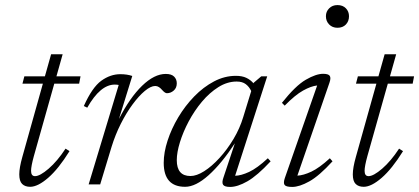

<svg xmlns="http://www.w3.org/2000/svg" viewBox="-20 -727 1652 757"><path d="M113.5 -111.5Q102.5 -71.5 102.5 -53.5Q102.5 -32.5 118 -32.5Q137.5 -32.5 171.8 -62Q206 -91.5 238.5 -141L254 -131Q210.5 -61 169.8 -25.8Q129 9.5 99 9.5Q78.5 9.5 67.2 -1.8Q56 -13 56 -39.5Q56 -65.5 68 -108L149 -397H68.5L76 -426H157L181.5 -513H227L202.5 -426H297.5L292 -397H194Z M448 -392Q445.5 -392.5 442 -393Q438.5 -393.5 432.5 -393.5Q375.5 -393.5 324 -302.5L310.5 -309Q343.5 -382.5 379.2 -408.5Q415 -434.5 454.5 -434.5Q481 -434.5 501.5 -427.5L449 -258Q492 -342 540.2 -388.8Q588.5 -435.5 633.5 -435.5Q656 -435.5 666.5 -425Q677 -414.5 677 -398.5Q677 -380.5 665 -370Q653 -359.5 638 -359.5Q630.5 -359.5 619 -372.5Q613.5 -379 606.8 -383.5Q600 -388 592 -388Q574.5 -388 551 -368.5Q527.5 -349 502.8 -315.5Q478 -282 456.2 -238.8Q434.5 -195.5 420 -148.5L375 0H329.5Z M861 -27 906 -162Q853.5 -82 802.5 -36.2Q751.5 9.5 710 9.5Q625.5 9.5 625.5 -85Q625.5 -126 640.8 -172.8Q656 -219.5 683 -264.8Q710 -310 746 -347Q782 -384 823.8 -406Q865.5 -428 910 -428Q934.5 -428 951 -420.2Q967.5 -412.5 979.5 -398.5L980 -400.5L1010 -426H1033.5L907 -34Q930.5 -34.5 962.2 -49.2Q994 -64 1036 -103L1047 -91Q994 -34 955.2 -12Q916.5 10 887.5 10Q865 10 859.5 1.2Q854 -7.5 861 -27ZM677 -95.5Q677 -33 731 -33Q755 -33 785 -52Q815 -71 845.2 -104Q875.5 -137 900.5 -178.8Q925.5 -220.5 939 -265.5L970.5 -368Q962.5 -385 949 -395.2Q935.5 -405.5 913 -405.5Q876 -405.5 841 -383.5Q806 -361.5 776.2 -326Q746.5 -290.5 724.2 -248.8Q702 -207 689.5 -166.5Q677 -126 677 -95.5Z M1265 -663Q1265 -681.5 1277.8 -694.2Q1290.5 -707 1310.5 -707Q1331.5 -707 1343.8 -694.2Q1356 -681.5 1356 -663Q1356 -643.5 1343.8 -630.5Q1331.5 -617.5 1310.5 -617.5Q1290.5 -617.5 1277.8 -630.5Q1265 -643.5 1265 -663ZM1103 -25 1230.5 -390Q1206.5 -387.5 1175 -370Q1143.5 -352.5 1102.5 -310.5L1091.5 -321.5Q1145 -389 1185.5 -412.5Q1226 -436 1254 -436Q1275 -436 1280.2 -427.8Q1285.5 -419.5 1279 -401L1152.5 -34.5Q1176 -35.5 1207.5 -50.2Q1239 -65 1280.5 -103L1291 -91Q1238.5 -33.5 1199.5 -11.8Q1160.5 10 1132 10Q1107.5 10 1102 2Q1096.5 -6 1103 -25Z M1428.5 -111.5Q1417.5 -71.5 1417.5 -53.5Q1417.5 -32.5 1433 -32.5Q1452.5 -32.5 1486.8 -62Q1521 -91.5 1553.5 -141L1569 -131Q1525.5 -61 1484.8 -25.8Q1444 9.5 1414 9.5Q1393.5 9.5 1382.2 -1.8Q1371 -13 1371 -39.5Q1371 -65.5 1383 -108L1464 -397H1383.5L1391 -426H1472L1496.5 -513H1542L1517.5 -426H1612.5L1607 -397H1509Z"/></svg>

Font: Newsreader 16pt Light
Style: Italic
Weight: 300
Italic angle: -17°
Designer: Hugues Gentile
Foundry: Production Type
Version: Version 1.003; ttfautohint (v1.8.3)